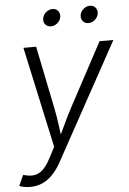

<svg xmlns="http://www.w3.org/2000/svg" viewBox="-73 -782 698 1035"><g transform="rotate(-5 276.0 -264.5)"><path d="M-10.7 197.3 15.1 140.1 26.4 142.1Q53.7 149.9 77.4 145.8Q101.1 141.6 122.1 122.3Q143.1 103 162.6 65.4L195.3 3.4L76.7 -542.5H145.5L214.8 -202.6Q224.1 -157.2 229.7 -111.8Q235.4 -66.4 242.2 -22.9H219.2Q240.7 -66.4 261.5 -111.8Q282.2 -157.2 306.6 -202.6L488.8 -542.5H563.5L216.3 89.8Q194.3 129.4 168.7 155.5Q143.1 181.6 113.3 194.6Q83.5 207.5 48.8 207.5Q30.8 207.5 15.1 204.6Q-0.5 201.7 -10.7 197.3ZM438 -645Q418.9 -645 407.7 -658.4Q396.5 -671.9 399.4 -690.9Q402.3 -710.4 418.5 -723.9Q434.6 -737.3 453.6 -737.3Q472.7 -737.3 483.6 -723.9Q494.6 -710.4 491.7 -690.9Q488.3 -671.9 472.7 -658.4Q457 -645 438 -645ZM235.4 -645Q216.3 -645 204.8 -658.4Q193.4 -671.9 196.8 -690.9Q199.7 -710.4 215.8 -723.9Q231.9 -737.3 251 -737.3Q270 -737.3 281 -723.9Q292 -710.4 289.1 -690.9Q285.6 -671.9 270 -658.4Q254.4 -645 235.4 -645Z"/></g></svg>

Font: Inter 16pt Light
Style: Italic
Weight: 300
Italic angle: -9.3988°
Version: Version 4.001;git-66647c0bb